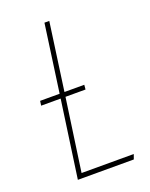

<svg xmlns="http://www.w3.org/2000/svg" viewBox="-131 -752 644 822"><g transform="rotate(-20 191.5 -340.5)"><path d="M104 -22H341.8L334 0H79.1L128.9 -352.1H40L43 -373H131.8L174.8 -681.2H196.8L153.8 -373H244.1L242.2 -352.1H150.9Z"/></g></svg>

Font: Fira Sans Compressed Thin
Style: Italic
Weight: 100
Width: 3
Italic angle: -8°
Designer: Carrois Corporate & Edenspiekermann AG
Foundry: Carrois Corporate GbR & Edenspiekermann AG
Version: Version 4.203;PS 004.203;hotconv 1.0.88;makeotf.lib2.5.64775